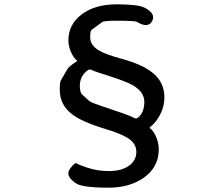

<svg xmlns="http://www.w3.org/2000/svg" viewBox="-20 -799 1040 890"><path d="M484 71Q360 71 331 50Q281 16 304 -16Q327 -48 336 -41.5Q345 -35 384 -22Q432 -6 484 -6Q543 -6 577.5 -30.5Q612 -55 612 -95Q612 -130 580.5 -153.5Q549 -177 466 -202Q360 -234 313 -270Q257 -314 257 -383Q257 -418 262 -426Q277 -452 292 -478Q299 -491 335 -514Q339 -517 335 -520Q321 -531 309 -558Q297 -585 297 -612Q297 -686 359 -732.5Q421 -779 521 -779Q621 -779 651 -763Q704 -735 685 -701Q666 -666 614 -698Q605 -703 515 -703Q463 -703 453 -696Q429 -679 405 -661Q398 -656 398 -626Q398 -590 437 -566Q468 -547 542 -527Q641 -500 687 -462Q742 -418 742 -348Q742 -306 723 -269Q704 -232 676 -210Q672 -207 676 -204Q690 -194 702 -168Q716 -139 716 -106Q716 -24 645 26Q579 71 484 71ZM602 -252Q612 -247 620 -254Q649 -278 649 -327Q649 -372 597 -403Q566 -421 485 -447Q420 -467 407 -474Q396 -480 386 -473Q350 -446 350 -401Q350 -371 361.5 -360Q373 -349 395 -330Q402 -324 446 -309Q474 -299 502 -290Q581 -264 602 -252Z"/></svg>

Font: Resource Han Rounded KR Medium
Style: Regular
Weight: 500
Designer: Cyano Hao (round all glyphs); Ryoko NISHIZUKA 西塚涼子 (kana, bopomofo & ideographs); Paul D. Hunt (Latin, Greek & Cyrillic)
Foundry: Cyano Hao
Version: 0.990